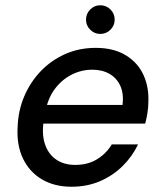

<svg xmlns="http://www.w3.org/2000/svg" viewBox="-20 -698 620 730"><path d="M252 12Q187 12 139.5 -16Q92 -44 67.5 -95Q43 -146 47 -214Q49 -278 72.5 -332.5Q96 -387 135.5 -428Q175 -469 228 -492.5Q281 -516 344 -516Q412 -516 458 -488Q504 -460 525.5 -413Q547 -366 544 -308Q544 -290 540.5 -268Q537 -246 532 -228H121L133 -299H446Q451 -342 437.5 -371.5Q424 -401 396.5 -417Q369 -433 331 -433Q290 -433 253 -414.5Q216 -396 189 -360.5Q162 -325 152 -271L147 -243Q138 -192 150 -153Q162 -114 192 -92.5Q222 -71 266 -71Q314 -71 349 -92.5Q384 -114 405 -149H505Q483 -103 446 -66.5Q409 -30 360 -9Q311 12 252 12ZM361 -569Q339 -569 323 -585Q307 -601 307 -623Q307 -646 323 -662Q339 -678 361 -678Q384 -678 400 -662Q416 -646 416 -623Q416 -601 400 -585Q384 -569 361 -569Z"/></svg>

Font: DM Sans Medium
Style: Italic
Weight: 500
Italic angle: -10°
Designer: Colophon Foundry, Jonny Pinhorn
Foundry: Colophon Foundry
Version: Version 4.004;gftools[0.9.30]